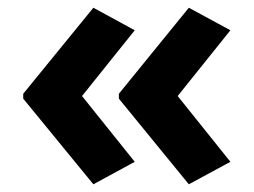

<svg xmlns="http://www.w3.org/2000/svg" viewBox="-20 -522 655 496"><path d="M40 -279.8 221.2 -502 328.1 -443.8 191.9 -273.9 328.1 -104 221.2 -45.9 40 -267.1ZM287.1 -279.8 467.8 -502 575.2 -443.8 439 -273.9 575.2 -104 467.8 -45.9 287.1 -267.1Z"/></svg>

Font: Zoram GWebM
Style: Bold
Weight: 700
Foundry: Ascender Corporation
Version: Version 1.000